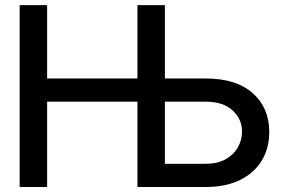

<svg xmlns="http://www.w3.org/2000/svg" viewBox="-20 -748 1123 768"><path d="M58.6 0V-727.5H168.5V-434.1H529.8V-727.5H639.6V-434.1H802.2Q923.8 -434.1 990.2 -376Q1056.6 -317.9 1057.1 -220.7Q1057.1 -155.3 1027.1 -105.7Q997.1 -56.2 940.2 -28.1Q883.3 0 802.2 0H529.8V-341.3H168.5V0ZM802.2 -92.8Q849.6 -92.8 882.1 -110.8Q914.6 -128.9 931.4 -158.7Q948.2 -188.5 948.2 -221.7Q948.2 -271 910.6 -306.2Q873 -341.3 802.2 -341.3H639.6V-92.8Z"/></svg>

Font: Inter Tight Medium
Style: Regular
Weight: 500
Designer: Rasmus Andersson
Foundry: rsms
Version: Version 3.004; ttfautohint (v1.8.4.7-5d5b)